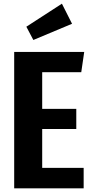

<svg xmlns="http://www.w3.org/2000/svg" viewBox="-20 -1022 503 1042"><path d="M316 -1002 123 -877 161 -805 371 -893ZM437 -740H57V0H434V-111H209V-322H394V-431H209V-630H421Z"/></svg>

Font: Glow Sans TC Compressed
Style: Bold
Weight: 700
Width: 2
Designer: Ryoko NISHIZUKA (kana, bopomofo & ideographs); Paul D. Hunt (Latin, Greek & Cyrillic); Sandoll Communications, Soo-young
Version: Version 0.93